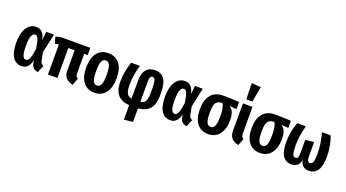

<svg xmlns="http://www.w3.org/2000/svg" viewBox="-69 -1587 4628 2569"><g transform="rotate(20 2245.0 -302.5)"><path d="M345 -408 359 -530H469L410 -257L433 -141Q438 -118 449.5 -106Q461 -94 480 -88L436 15Q353 4 340 -78L334 -117Q317 -51 285.5 -18Q254 15 201 15Q121 15 75.5 -53Q30 -121 30 -261Q30 -348 52 -412.5Q74 -477 115 -511.5Q156 -546 212 -546Q267 -546 299 -511.5Q331 -477 345 -408ZM167 -261Q167 -164 182.5 -124.5Q198 -85 229 -85Q257 -85 276 -124.5Q295 -164 308 -270Q294 -369 277.5 -406.5Q261 -444 234 -444Q201 -444 184 -401Q167 -358 167 -261Z M936 -427V-152Q936 -124 944 -109.5Q952 -95 971 -84L931 15Q866 1 833 -36.5Q800 -74 800 -140V-427H710V0H575V-427Q557 -426 546 -424Q535 -422 521 -417L495 -510Q519 -521 546 -525.5Q573 -530 627 -530H986V-427Z M1456 -265Q1456 -132 1398.5 -58Q1341 16 1240 16Q1139 16 1081.5 -56Q1024 -128 1024 -265Q1024 -401 1081 -473.5Q1138 -546 1240 -546Q1342 -546 1399 -475Q1456 -404 1456 -265ZM1165 -265Q1165 -167 1183 -126.5Q1201 -86 1240 -86Q1279 -86 1297 -127Q1315 -168 1315 -265Q1315 -363 1297 -403Q1279 -443 1240 -443Q1201 -443 1183 -402.5Q1165 -362 1165 -265Z M1862 14V205L1736 220V14Q1624 4 1570.5 -59.5Q1517 -123 1517 -242Q1517 -319 1530.5 -389Q1544 -459 1567 -530H1692Q1671 -455 1659.5 -389Q1648 -323 1648 -250Q1648 -164 1667.5 -126.5Q1687 -89 1736 -80V-345Q1736 -439 1779.5 -492.5Q1823 -546 1905 -546Q1995 -546 2038.5 -482Q2082 -418 2082 -269Q2082 -127 2029.5 -62Q1977 3 1862 14ZM1952 -267Q1952 -344 1947 -383.5Q1942 -423 1931.5 -437Q1921 -451 1904 -451Q1883 -451 1872.5 -432Q1862 -413 1862 -361V-81Q1898 -86 1917 -103.5Q1936 -121 1944 -159Q1952 -197 1952 -267Z M2463 -408 2477 -530H2587L2528 -257L2551 -141Q2556 -118 2567.5 -106Q2579 -94 2598 -88L2554 15Q2471 4 2458 -78L2452 -117Q2435 -51 2403.5 -18Q2372 15 2319 15Q2239 15 2193.5 -53Q2148 -121 2148 -261Q2148 -348 2170 -412.5Q2192 -477 2233 -511.5Q2274 -546 2330 -546Q2385 -546 2417 -511.5Q2449 -477 2463 -408ZM2285 -261Q2285 -164 2300.5 -124.5Q2316 -85 2347 -85Q2375 -85 2394 -124.5Q2413 -164 2426 -270Q2412 -369 2395.5 -406.5Q2379 -444 2352 -444Q2319 -444 2302 -401Q2285 -358 2285 -261Z M3104 -429 3003 -437Q3041 -412 3058 -369Q3075 -326 3075 -261Q3075 -131 3017.5 -57.5Q2960 16 2859 16Q2758 16 2700.5 -56Q2643 -128 2643 -265Q2643 -392 2702.5 -465Q2762 -538 2877 -538Q2968 -538 3104 -530ZM2934 -261Q2934 -392 2901 -440Q2857 -440 2832 -424Q2807 -408 2795.5 -370.5Q2784 -333 2784 -265Q2784 -166 2802 -126Q2820 -86 2859 -86Q2898 -86 2916 -126.5Q2934 -167 2934 -261Z M3295 -152Q3295 -124 3302.5 -109.5Q3310 -95 3329 -84L3290 15Q3225 1 3192 -36.5Q3159 -74 3159 -140V-530H3295ZM3309 -816 3269 -596H3183L3177 -825Z M3842 -429 3741 -437Q3779 -412 3796 -369Q3813 -326 3813 -261Q3813 -131 3755.5 -57.5Q3698 16 3597 16Q3496 16 3438.5 -56Q3381 -128 3381 -265Q3381 -392 3440.5 -465Q3500 -538 3615 -538Q3706 -538 3842 -530ZM3672 -261Q3672 -392 3639 -440Q3595 -440 3570 -424Q3545 -408 3533.5 -370.5Q3522 -333 3522 -265Q3522 -166 3540 -126Q3558 -86 3597 -86Q3636 -86 3654 -126.5Q3672 -167 3672 -261Z M4459 -241Q4459 -110 4416 -47Q4373 16 4296 16Q4188 16 4170 -94Q4158 -37 4127 -10.5Q4096 16 4045 16Q3966 16 3923 -46Q3880 -108 3880 -241Q3880 -394 3932 -530H4054Q4034 -448 4023.5 -380.5Q4013 -313 4013 -246Q4013 -156 4025.5 -121Q4038 -86 4065 -86Q4087 -86 4098 -103.5Q4109 -121 4109 -168V-355L4231 -371V-168Q4231 -124 4242 -105Q4253 -86 4274 -86Q4292 -86 4303.5 -98.5Q4315 -111 4321 -146Q4327 -181 4327 -247Q4327 -314 4316 -382Q4305 -450 4285 -530H4408Q4459 -395 4459 -241Z"/></g></svg>

Font: Fira Sans Compressed SemiBold
Style: Regular
Weight: 600
Width: 1
Designer: bBox Type GmbH & Carrois Corporate GbR & Edenspiekermann AG
Foundry: bBox Type GmbH & Carrois Corporate GbR & Edenspiekermann AG
Version: Version 4.301